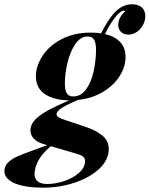

<svg xmlns="http://www.w3.org/2000/svg" viewBox="-123 -682 695 893"><path d="M552.7 -606.4Q552.7 -585.4 542 -565.7Q531.2 -545.9 513.2 -533.4Q495.1 -521 473.6 -521Q452.1 -521 439.5 -533.9Q426.8 -546.9 426.8 -566.9Q426.8 -582.5 435.3 -599.4Q443.8 -616.2 460.4 -630.4Q458 -632.3 453.6 -632.3Q443.4 -632.3 433.6 -623.5Q418.9 -611.8 399.7 -583.7Q380.4 -555.7 365.7 -523.4Q410.6 -513.2 435.8 -486.6Q460.9 -460 460.9 -417Q460.9 -371.6 433.6 -328.1Q406.2 -284.7 355.7 -254.4Q305.2 -224.1 239.7 -217.3Q191.4 -196.8 165.8 -180.9Q140.1 -165 140.1 -150.4Q140.1 -142.1 150.9 -135.7Q161.6 -129.4 185.1 -122.1L269 -94.2Q321.8 -76.7 352.3 -52.2Q382.8 -27.8 382.8 10.7Q382.8 61.5 338.9 102.8Q294.9 144 224.4 167.5Q153.8 190.9 77.1 190.9Q20 190.9 -20.5 181.4Q-61 171.9 -81.8 154.5Q-102.5 137.2 -102.5 114.3Q-102.5 90.3 -85.4 73.7Q-68.4 57.1 -42 45.4Q-15.6 33.7 33.7 16.1Q60.5 6.8 96.2 -6.8L78.6 -12.2Q51.8 -20 35.2 -36.4Q18.6 -52.7 18.6 -76.2Q18.6 -101.1 38.3 -123Q58.1 -145 96.2 -166.3Q134.3 -187.5 198.2 -215.3Q127.4 -216.3 85.7 -244.4Q43.9 -272.5 43.9 -328.1Q43.9 -373.5 73.7 -420.7Q103.5 -467.8 161.9 -499Q220.2 -530.3 300.3 -530.3Q326.7 -530.3 347.2 -526.9Q388.7 -609.4 427.2 -639.2Q456.5 -662.1 491.2 -662.1Q519.5 -662.1 536.1 -647.9Q552.7 -633.8 552.7 -606.4ZM323.7 -449.2Q323.7 -480 315.4 -496.1Q307.1 -512.2 284.7 -512.2Q251 -512.2 227.1 -476.8Q203.1 -441.4 190.9 -390.4Q178.7 -339.4 178.7 -294.9Q178.7 -261.2 188.2 -247.3Q197.8 -233.4 217.8 -233.4Q252.9 -233.4 276.9 -265.9Q300.8 -298.3 312 -347.9Q323.2 -397.5 323.7 -449.2ZM37.6 127.4Q37.6 150.9 53.2 162.4Q68.8 173.8 95.7 173.8Q135.3 173.8 176.5 159.9Q217.8 146 245.1 121.3Q272.5 96.7 272.5 66.4Q272.5 55.2 265.4 48.3Q258.3 41.5 248.5 38.1Q238.8 34.7 213.9 27.3L113.3 -2Q70.8 33.7 54.2 67.1Q37.6 100.6 37.6 127.4Z"/></svg>

Font: TypoPRO Playfair Display
Style: Bold Italic
Weight: 700
Italic angle: -14.9847°
Designer: Claus Eggers Sørensen
Foundry: Claus Eggers Sørensen
Version: Version 1.004;PS 001.004;hotconv 1.0.70;makeotf.lib2.5.58329